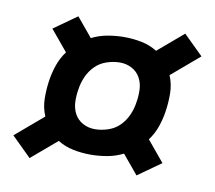

<svg xmlns="http://www.w3.org/2000/svg" viewBox="-62 -663 725 647"><g transform="rotate(10 300.0 -340.0)"><path d="M78 -88 11 -154 106 -235Q94 -263 93.5 -295Q93 -327 98 -359Q102 -385 111 -411Q120 -437 137 -460L78 -531L157 -587L211 -522Q237 -535 265.5 -540Q294 -545 322 -545Q353 -545 382 -539Q411 -533 435 -518L522 -592L589 -526L494 -445Q506 -417 506.5 -385Q507 -353 502 -321Q498 -295 489 -269Q480 -243 463 -220L522 -149L443 -93L389 -158Q363 -145 334.5 -140Q306 -135 278 -135Q247 -135 218 -141Q189 -147 165 -162ZM278 -222Q299 -222 322 -229.5Q345 -237 361.5 -253.5Q378 -270 387.5 -291.5Q397 -313 400 -335Q404 -357 403 -379.5Q402 -402 392 -420Q382 -438 363.5 -448Q345 -458 322 -458Q301 -458 278 -450.5Q255 -443 238.5 -426.5Q222 -410 212.5 -388.5Q203 -367 200 -345Q196 -323 197 -300.5Q198 -278 208 -260Q218 -242 236.5 -232Q255 -222 278 -222Z"/></g></svg>

Font: Iosevka Custom Oblique
Style: Bold
Weight: 700
Italic angle: -9°
Monospace: yes
Designer: Belleve Invis
Foundry: Belleve Invis
Version: Version 30.1.2; ttfautohint (v1.8.4)